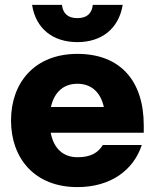

<svg xmlns="http://www.w3.org/2000/svg" viewBox="-20 -752 632 784"><path d="M296 12C432 12 525 -57 559 -160H400C380 -128 351 -110 296 -110C237 -110 199 -147 187 -210H567V-240C567 -422 471 -532 296 -532C121 -532 25 -414 25 -260C25 -106 121 12 296 12ZM111 -732C126 -635 196 -580 296 -580C395 -580 465 -635 481 -732H359C355 -696 334 -678 296 -678C258 -678 237 -696 233 -732ZM188 -315C201 -375 239 -410 296 -410C353 -410 391 -375 404 -315Z"/></svg>

Font: Aspekta 800
Style: Regular
Weight: 800
Designer: Ivo Dolenc
Version: Version 2.000